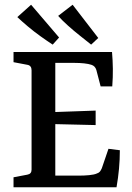

<svg xmlns="http://www.w3.org/2000/svg" viewBox="-20 -789 557 809"><path d="M404 -425 386 -494Q381 -511 365 -516Q353 -520 334.5 -522Q316 -524 294 -524H213V-317L383 -323V-262L213 -266V-49H313Q335 -49 356 -51Q377 -53 388 -58Q397 -61 401 -66Q405 -71 409 -80L437 -162L485 -156Q485 -117 481.5 -78.5Q478 -40 471 0H37V-42L95 -53Q113 -56 113 -74V-493Q113 -513 95 -516L37 -527V-570H452Q455 -535 455.5 -499.5Q456 -464 453 -425ZM394 -629 364 -601Q343 -618 317 -638.5Q291 -659 266.5 -681Q242 -703 225 -722L286 -769ZM229 -631 202 -601Q179 -616 151 -636Q123 -656 97.5 -677.5Q72 -699 53 -717L111 -769Z"/></svg>

Font: Yrsa Medium
Style: Regular
Weight: 500
Designer: Anna Giedrys (Yrsa+Rasa design), David Brezina (Yrsa art-direction, Rasa art-direction, design)
Foundry: Rosetta Type Foundry
Version: Version 2.004